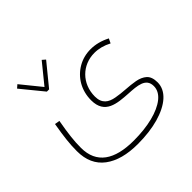

<svg xmlns="http://www.w3.org/2000/svg" viewBox="-173 -660 1059 1059"><g transform="rotate(-45 356.5 -131.0)"><path d="M303.7 -467.3 285.2 -483.4 190.4 -366.7 95.7 -483.4 77.1 -467.3 181.6 -339.4H199.2ZM630.9 -305.2C592.3 -325.2 554.2 -334.5 517.6 -334.5C481 -334.5 448.2 -325.7 418.5 -308.6C358.9 -273.9 320.3 -210.9 320.3 -132.8C320.3 -24.4 409.2 -19 491.2 -13.7C557.6 -9.8 620.6 -6.8 620.6 56.2C620.6 83 607.9 106.9 582.5 127.4C531.7 168 440.9 190.9 330.1 190.9C179.2 190.9 95.2 134.3 95.2 12.7C95.2 -15.1 96.7 -43 100.1 -70.3C103 -97.7 108.4 -132.8 116.2 -176.3L86.9 -181.2C79.6 -138.7 74.2 -103.5 71.3 -75.7C67.9 -47.4 66.4 -18.6 66.4 10.3C66.4 79.6 89.8 131.8 137.2 167.5C184.1 202.6 249 220.2 332.5 220.2C393.1 220.2 447.3 213.4 495.1 200.2C590.8 172.9 649.9 122.6 649.9 56.6C649.9 27.8 642.6 6.8 627.9 -6.8C612.8 -20 593.8 -28.3 570.3 -32.7C546.9 -36.6 522.5 -39.6 497.1 -41C472.2 -42.5 448.7 -45.4 426.3 -49.3C381.3 -57.1 349.6 -78.6 349.6 -132.8C349.6 -233.9 423.8 -305.2 517.6 -305.2C551.3 -305.2 585 -296.4 618.2 -278.8Z"/></g></svg>

Font: Estedad Thin
Style: Regular
Weight: 100
Designer: Amin Abedi
Version: Version 7.3